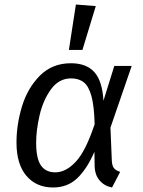

<svg xmlns="http://www.w3.org/2000/svg" viewBox="-20 -818 633 850"><path d="M438 -372 486 -526H563L469 -253L475 -107Q476 -86 483.5 -75Q491 -64 512 -57L476 12Q443 6 421.5 -18.5Q400 -43 399 -83L398 -146Q365 -70 322 -29Q279 12 215 12Q141 12 97 -39.5Q53 -91 53 -187Q53 -267 77.5 -347.5Q102 -428 156.5 -483Q211 -538 294 -538Q362 -538 397.5 -499Q433 -460 438 -372ZM140 -186Q140 -117 161 -86Q182 -55 225 -55Q271 -55 315 -101.5Q359 -148 399 -268Q397 -348 385 -392Q373 -436 351 -453.5Q329 -471 295 -471Q241 -471 206 -423Q171 -375 155.5 -308.5Q140 -242 140 -186ZM404 -791 345 -597H285L316 -798Z"/></svg>

Font: Fira Sans Book
Style: Italic
Weight: 350
Italic angle: -8°
Designer: bBox Type GmbH & Carrois Corporate GbR & Edenspiekermann AG
Foundry: bBox Type GmbH & Carrois Corporate GbR & Edenspiekermann AG
Version: Version 4.301